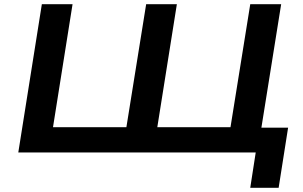

<svg xmlns="http://www.w3.org/2000/svg" viewBox="-20 -725 1442 913"><path d="M1170 168 1196 0H67L179 -705H325L232 -120H581L675 -705H821L728 -120H1076L1170 -705H1317L1223 -118H1350L1305 168Z"/></svg>

Font: Nunito Sans 10pt Expanded
Style: Bold Italic
Weight: 700
Width: 7
Italic angle: -9°
Designer: Vernon Adams
Foundry: Vernon Adams
Version: Version 3.101;gftools[0.9.27]